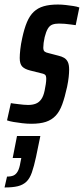

<svg xmlns="http://www.w3.org/2000/svg" viewBox="-51 -538 370 847"><path d="M87 8Q68 8 47 5.5Q26 3 8.5 0Q-9 -3 -20 -7L-3 -83Q1 -82 10 -81Q19 -80 30.5 -78.5Q42 -77 53 -76Q64 -75 73 -75Q92 -75 106.5 -80.5Q121 -86 131 -100Q141 -114 146 -139Q149 -153 151 -167Q153 -181 153 -190Q153 -205 147 -209Q141 -213 130 -215L82 -227Q58 -233 47 -244.5Q36 -256 36 -282Q36 -297 38.5 -320Q41 -343 47 -370Q56 -412 68 -440.5Q80 -469 98 -486Q116 -503 142 -510.5Q168 -518 204 -518Q221 -518 238.5 -516Q256 -514 272.5 -511.5Q289 -509 299 -505L283 -427Q274 -428 261 -430Q248 -432 234.5 -433Q221 -434 209 -434Q192 -434 180 -429.5Q168 -425 160 -411.5Q152 -398 146 -374Q143 -361 141.5 -349Q140 -337 140 -328Q140 -315 146 -310.5Q152 -306 162 -304L208 -292Q221 -289 231.5 -283Q242 -277 248 -265Q254 -253 254 -231Q254 -217 252 -198Q250 -179 245 -155Q235 -109 223.5 -77.5Q212 -46 194.5 -27.5Q177 -9 151.5 -0.5Q126 8 87 8ZM-31 289 -20 241Q-2 241 9 236Q20 231 27.5 217.5Q35 204 39 179L43 159H5L24 62H127L108 154Q99 196 89.5 223Q80 250 65 264Q50 278 27.5 283.5Q5 289 -31 289Z"/></svg>

Font: Saira UltraCondensed
Style: Bold Italic
Weight: 700
Width: 1
Italic angle: -12°
Designer: Hector Gatti with collaboration of the Omnibus-Type team
Foundry: Omnibus-Type
Version: Version 1.101